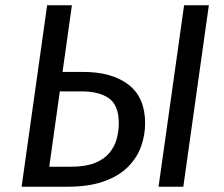

<svg xmlns="http://www.w3.org/2000/svg" viewBox="-20 -709 852 729"><path d="M679 -689H773L676 0H582ZM62 0 159 -689H253L167 -76H249Q304 -76 339.5 -90Q375 -104 395 -128Q415 -152 423 -181.5Q431 -211 431 -241Q431 -309 394 -335.5Q357 -362 290 -362H191L201 -436H295Q405 -436 468 -387.5Q531 -339 531 -241Q531 -197 516 -154Q501 -111 466.5 -76Q432 -41 375 -20.5Q318 0 234 0Z"/></svg>

Font: Fira Sans Variable
Style: Italic
Weight: 397
Italic angle: -8°
Designer: Carrois Corporate & Edenspiekermann AG
Foundry: Carrois Corporate GbR & Edenspiekermann AG
Version: Version 4.202